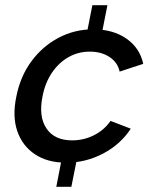

<svg xmlns="http://www.w3.org/2000/svg" viewBox="-20 -620 593 740"><path d="M336 -600H394L366 -458H308ZM228 -60H287L255 100H197ZM235 7Q163 7 114.5 -25.5Q66 -58 46.5 -115Q27 -172 43 -248Q58 -325 100.5 -383Q143 -441 205 -474Q267 -507 339 -507Q416 -507 467.5 -471Q519 -435 532 -374L441 -344Q434 -379 402.5 -400Q371 -421 326 -421Q281 -421 243.5 -399.5Q206 -378 180 -339.5Q154 -301 144 -249Q128 -171 159 -125Q190 -79 258 -79Q303 -79 342.5 -99Q382 -119 406 -154L484 -124Q445 -64 378 -28.5Q311 7 235 7Z"/></svg>

Font: Albert Sans Medium
Style: Italic
Weight: 500
Italic angle: -11.25°
Designer: Andreas Rasmussen
Foundry: a.Foundry
Version: Version 1.025